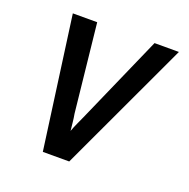

<svg xmlns="http://www.w3.org/2000/svg" viewBox="-99 -615 699 711"><g transform="rotate(20 250.0 -260.0)"><path d="M142 0 71 -520H167L204 -173Q207 -157 208.5 -141Q210 -125 212 -108Q218 -125 225.5 -141Q233 -157 240 -173L393 -520H489L246 0Z"/></g></svg>

Font: Iosevka Medium
Style: Italic
Weight: 500
Italic angle: -9°
Monospace: yes
Designer: Belleve Invis
Foundry: Belleve Invis
Version: Version 32.5.0; ttfautohint (v1.8.4)